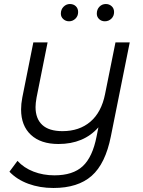

<svg xmlns="http://www.w3.org/2000/svg" viewBox="-20 -737 713 956"><path d="M626 -526 532 -58Q505 78 436.5 138.5Q368 199 246 199Q178 199 121 178Q64 157 27 118L67 64Q99 99 147 117.5Q195 136 251 136Q343 136 392 90.5Q441 45 461 -58L470 -103Q397 -20 271 -20Q183 -20 134 -65.5Q85 -111 85 -192Q85 -220 91 -251L146 -526H217L162 -251Q157 -223 157 -204Q157 -146 190.5 -115Q224 -84 291 -84Q375 -84 430 -131Q485 -178 503 -268L555 -526ZM283 -669Q283 -690 296.5 -703.5Q310 -717 328 -717Q346 -717 357.5 -706Q369 -695 369 -677Q369 -657 355.5 -644Q342 -631 324 -631Q307 -631 295 -642Q283 -653 283 -669ZM462 -669Q462 -690 475 -703.5Q488 -717 507 -717Q524 -717 536 -706Q548 -695 548 -677Q548 -657 534.5 -644Q521 -631 502 -631Q485 -631 473.5 -642Q462 -653 462 -669Z"/></svg>

Font: Montserrat Alternates
Style: Italic
Weight: 400
Italic angle: -11.3°
Designer: Julieta Ulanovsky
Foundry: Julieta Ulanovsky
Version: Version 7.200